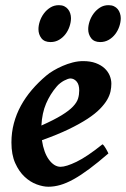

<svg xmlns="http://www.w3.org/2000/svg" viewBox="-20 -689 478 729"><path d="M194.8 -359.9Q170.4 -331.5 155 -295.7Q139.6 -259.8 137.2 -212.4Q185.5 -233.9 214.1 -251.5Q242.7 -269 257.3 -284.7Q272 -300.3 276.4 -314.9Q280.8 -329.6 280.8 -345.7Q280.8 -368.2 270.8 -379.6Q260.7 -391.1 247.1 -391.1Q243.2 -391.1 236.8 -388.9Q230.5 -386.7 223.1 -382.8Q215.8 -378.9 208.3 -373Q200.7 -367.2 194.8 -359.9ZM402.8 -371.1Q402.8 -357.4 399.7 -342.3Q396.5 -327.1 387 -310.5Q377.4 -293.9 359.6 -275.6Q341.8 -257.3 312.5 -238Q283.2 -218.8 240.7 -198.2Q198.2 -177.7 139.2 -156.7Q142.6 -133.3 149.4 -114.5Q156.2 -95.7 165.8 -82.8Q175.3 -69.8 186.5 -62.7Q197.8 -55.7 210 -55.7Q231 -55.7 270.5 -74.7Q310.1 -93.8 369.1 -141.1Q372.1 -139.6 375.5 -134.8Q378.9 -129.9 382.3 -124.3Q385.7 -118.7 388.2 -113.5Q390.6 -108.4 391.6 -106.4Q351.6 -71.8 319.1 -47.6Q286.6 -23.4 259.3 -8.3Q231.9 6.8 208.7 13.4Q185.5 20 163.6 20Q143.6 20 119.1 11Q94.7 2 73.5 -17.8Q52.2 -37.6 37.8 -69.6Q23.4 -101.6 23.4 -147.9Q23.4 -186 32.7 -220.9Q42 -255.9 59.3 -287.6Q76.7 -319.3 101.1 -347.9Q125.5 -376.5 156.2 -402.3Q167 -411.6 183.1 -421.1Q199.2 -430.7 217.8 -438.7Q236.3 -446.8 256.3 -451.9Q276.4 -457 295.4 -457Q323.2 -457 343.5 -449.5Q363.8 -441.9 377 -429.7Q390.1 -417.5 396.5 -402.1Q402.8 -386.7 402.8 -371.1ZM249.5 -620.1Q249.5 -605 244.1 -588.9Q238.8 -572.8 228.8 -559.6Q218.8 -546.4 204.3 -537.8Q189.9 -529.3 171.9 -529.3Q148.4 -529.3 137.2 -543.9Q126 -558.6 126 -578.1Q126 -592.3 131.3 -608.4Q136.7 -624.5 146.7 -637.9Q156.7 -651.4 171.1 -660.4Q185.5 -669.4 203.6 -669.4Q215.3 -669.4 223.9 -665.3Q232.4 -661.1 238 -654.3Q243.7 -647.5 246.6 -638.4Q249.5 -629.4 249.5 -620.1ZM438.5 -620.1Q438.5 -605 433.1 -588.9Q427.7 -572.8 417.7 -559.6Q407.7 -546.4 393.1 -537.8Q378.4 -529.3 360.4 -529.3Q337.4 -529.3 326.2 -543.9Q314.9 -558.6 314.9 -578.1Q314.9 -592.3 320.3 -608.4Q325.7 -624.5 335.7 -637.9Q345.7 -651.4 359.9 -660.4Q374 -669.4 392.1 -669.4Q403.8 -669.4 412.6 -665.3Q421.4 -661.1 427 -654.3Q432.6 -647.5 435.5 -638.4Q438.5 -629.4 438.5 -620.1Z"/></svg>

Font: Gentium Basic
Style: Bold Italic
Weight: 700
Italic angle: -8°
Designer: J. Victor Gaultney and Annie Olsen
Foundry: SIL International
Version: Version 1.102; 2013; Maintenance release